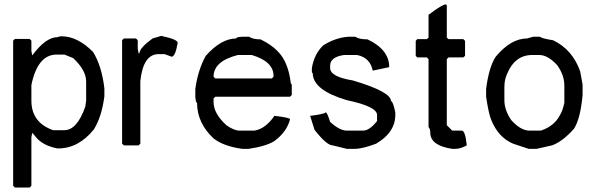

<svg xmlns="http://www.w3.org/2000/svg" viewBox="-20 -673 2678 863"><path d="M250 -509.8H257.8Q328.1 -509.8 398.4 -439.5Q437.5 -376 449.2 -275.4V-240.2Q437.5 -149.4 402.3 -91.8Q333 -5.9 242.2 -5.9H238.3Q180.7 -16.6 148.4 -48.8L125 -76.2L121.1 -56.6V162.1L113.3 169.9H46.9L39.1 162.1V-490.2L46.9 -498H113.3L121.1 -490.2V-443.4L125 -423.8Q185.5 -505.9 238.3 -505.9ZM121.1 -220.7Q121.1 -122.1 218.8 -87.9H269.5Q326.2 -87.9 363.3 -193.4L367.2 -220.7V-306.6Q367.2 -357.4 308.6 -412.1L269.5 -427.7H234.4Q149.4 -427.7 121.1 -291Z M704.6 -511.7Q778.8 -496.1 778.8 -480.5Q768.1 -418.9 751.5 -418L720.2 -429.7H692.9Q623.5 -429.7 610.8 -308.6V-27.3L603 -19.5H536.6L528.8 -27.3V-492.2L536.6 -500H591.3L599.1 -492.2V-453.1L603 -433.6H606.9Q606.9 -457 665.5 -500Z M1068.8 -507.8H1100.1Q1115.7 -496.1 1150.9 -496.1Q1242.7 -452.1 1268.1 -378.9Q1279.8 -352.5 1287.6 -296.9L1291.5 -293V-246.1L1283.7 -238.3H947.8L939.9 -230.5V-214.8Q939.9 -162.1 998.5 -109.4Q1032.7 -85.9 1057.1 -85.9H1123.5Q1173.3 -93.8 1213.4 -152.3Q1283.7 -144.5 1283.7 -136.7Q1269 -80.1 1213.4 -39.1Q1176.3 -15.6 1097.2 -3.9H1068.8Q984.9 -15.6 939.9 -50.8Q865.7 -120.1 865.7 -210.9Q859.9 -210.9 857.9 -238.3V-273.4Q869.6 -358.4 904.8 -421.9Q974.1 -500 1041.5 -500Q1041.5 -506.8 1068.8 -507.8ZM939.9 -328.1 947.8 -320.3H1201.7L1209.5 -328.1V-332Q1209.5 -396.5 1111.8 -425.8H1049.3Q939.9 -398.4 939.9 -328.1Z M1545.9 -507.8H1577.1Q1593.8 -496.1 1631.8 -496.1Q1729.5 -450.2 1729.5 -371.1L1655.3 -355.5Q1643.6 -414.1 1585 -425.8H1526.4Q1464.8 -417 1463.9 -378.9V-367.2Q1463.9 -328.1 1565.4 -311.5Q1737.3 -260.7 1737.3 -218.8Q1746.1 -218.8 1756.8 -168V-156.2Q1756.8 -78.1 1670.9 -27.3Q1609.4 -3.9 1573.2 -3.9H1539.1L1475.6 -19.5Q1448.2 -19.5 1393.6 -89.8L1374 -152.3Q1438.5 -160.2 1444.3 -168Q1450.2 -168 1463.9 -125Q1506.8 -85.9 1539.1 -85.9H1612.3Q1640.6 -85.9 1674.8 -128.9V-156.2Q1674.8 -194.3 1539.1 -222.7Q1386.7 -267.6 1385.7 -343.8L1381.8 -347.7V-367.2Q1392.6 -430.7 1432.6 -468.8Q1487.3 -503.9 1545.9 -507.8Z M1984.4 -653.3 1988.3 -649.4V-503.9L1996.1 -497.1H2062.5L2070.3 -489.3V-421.9L2062.5 -415H1996.1L1988.3 -407.2V-110.4L2012.7 -85.9H2055.7Q2071.3 -85.9 2078.1 -19.5Q2048.8 -3.9 2027.3 -3.9H2012.7Q1915 -18.6 1914.1 -75.2Q1914.1 -93.8 1906.2 -101.6V-407.2L1898.4 -415H1855.5L1848.6 -421.9V-489.3L1855.5 -497.1H1898.4L1906.2 -503.9V-606.4Q1967.8 -653.3 1984.4 -653.3Z M2376 -507.8H2407.2Q2415 -500 2465.8 -492.2Q2553.7 -450.2 2587.9 -351.6Q2595.2 -309.6 2598.6 -293V-246.1Q2588.9 -138.7 2559.6 -93.8Q2507.8 -36.1 2460.9 -19.5L2391.6 -3.9H2356.4L2286.1 -27.3Q2220.7 -54.7 2188.5 -132.8Q2176.8 -159.2 2165 -238.3V-273.4Q2177.7 -372.1 2208 -418Q2276.4 -500 2348.6 -500Q2348.6 -500 2376 -507.8ZM2247.1 -281.2V-222.7Q2247.1 -177.7 2278.3 -132.8Q2320.3 -85.9 2360.4 -85.9H2411.1Q2472.2 -106.4 2497.1 -156.2Q2508.3 -172.9 2516.6 -210.9V-289.1Q2516.6 -334 2485.4 -378.9Q2443.4 -425.8 2403.3 -425.8H2372.1Q2293.9 -425.8 2258.8 -339.8Q2247.1 -314.5 2247.1 -281.2Z"/></svg>

Font: Urdu Khush Khati
Style: Regular
Weight: 400
Version: Version 001.500